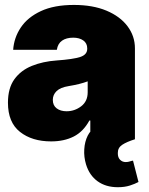

<svg xmlns="http://www.w3.org/2000/svg" viewBox="-20 -573 613 790"><path d="M190.4 8.8Q111.8 8.8 62.3 -30.3Q12.7 -69.3 12.7 -150.4Q12.7 -210.4 39.3 -247.1Q65.9 -283.7 111.3 -302Q156.7 -320.3 212.9 -324.2Q281.2 -329.1 310.1 -338.6Q338.9 -348.1 338.9 -372.1V-374Q338.9 -395 322.8 -406.5Q306.6 -418 281.2 -418Q252.9 -418 235.4 -405.8Q217.8 -393.6 213.9 -368.2H34.2Q37.6 -418 65.7 -460Q93.8 -502 148.2 -527.3Q202.6 -552.7 284.2 -552.7Q361.8 -552.7 418.2 -529.1Q474.6 -505.4 504.9 -464.8Q535.2 -424.3 535.2 -374V0H351.6V-77.1H347.7Q322.8 -31.2 283.2 -11.2Q243.7 8.8 190.4 8.8ZM253.9 -115.2Q287.1 -115.2 314 -135.7Q340.8 -156.2 340.8 -193.4V-238.3Q310.5 -226.6 262.7 -218.8Q228.5 -213.4 212.9 -198.2Q197.3 -183.1 197.3 -162.1Q197.3 -139.2 213.1 -127.2Q229 -115.2 253.9 -115.2ZM464.8 197.3Q415.5 197.3 381.6 172.9Q347.7 148.4 334 103.5Q324.7 72.8 326.7 41.3Q328.6 9.8 340.8 -14.6Q353 -39.1 374 -47.9L535.2 0Q501 10.7 482.7 22.9Q464.4 35.2 464.8 56.6Q464.4 74.7 473.9 84.2Q483.4 93.8 497.1 93.8Q506.8 93.8 513.7 91.3Q520.5 88.9 527.3 87.9L549.8 175.8Q535.6 183.6 514.4 190.4Q493.2 197.3 464.8 197.3Z"/></svg>

Font: Inter Tight Black
Style: Regular
Weight: 900
Designer: Rasmus Andersson
Foundry: rsms
Version: Version 3.004; ttfautohint (v1.8.4.7-5d5b)